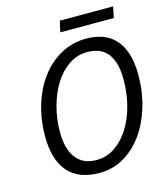

<svg xmlns="http://www.w3.org/2000/svg" viewBox="-124 -937 899 1043"><g transform="rotate(-15 325.5 -415.5)"><path d="M71 -256Q71 -348 96 -431Q121 -514 167.5 -576.5Q214 -639 279.5 -675.5Q345 -712 425 -712Q473 -712 514 -697.5Q555 -683 584.5 -651.5Q614 -620 630.5 -570Q647 -520 647 -448Q647 -354 622 -270.5Q597 -187 552 -124Q507 -61 444.5 -24.5Q382 12 307 12Q189 12 130 -56.5Q71 -125 71 -256ZM155 -257Q155 -163 194 -111.5Q233 -60 309 -60Q365 -60 411.5 -91Q458 -122 492 -175Q526 -228 544.5 -298Q563 -368 563 -446Q563 -504 550 -542Q537 -580 515.5 -601.5Q494 -623 466.5 -631.5Q439 -640 411 -640Q354 -640 307 -608.5Q260 -577 226.5 -524Q193 -471 174 -401.5Q155 -332 155 -257ZM311 -843H611L598 -781H297Z"/></g></svg>

Font: PT Sans
Style: Italic
Weight: 400
Italic angle: -12°
Designer: A.Korolkova, O.Umpeleva, V.Yefimov
Foundry: ParaType Ltd
Version: Version 2.003W OFL